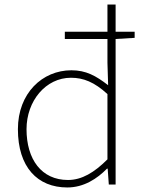

<svg xmlns="http://www.w3.org/2000/svg" viewBox="-20 -814 635 847"><path d="M454 -111C396 -53 341 -20 280 -20C163 -20 97 -111 97 -244C97 -369 182 -471 293 -471C348 -471 396 -452 454 -399ZM490 -674V-794H454V-674H266V-642H454V-537L457 -438C403 -480 359 -504 295 -504C167 -504 59 -403 59 -244C59 -77 145 13 277 13C350 13 409 -26 452 -70H455L460 0H490V-642L574 -647V-674Z"/></svg>

Font: Noto Sans CJK Thin
Style: Regular
Weight: 100
Designer: Ryoko NISHIZUKA (kana & ideographs); Paul D. Hunt (Latin, Greek & Cyrillic); Wenlong ZHANG (bopomofo); Sandoll Communica
Foundry: Adobe Systems Incorporated
Version: Version 1.000;PS 1;hotconv 1.0.78;makeotf.lib2.5.61930